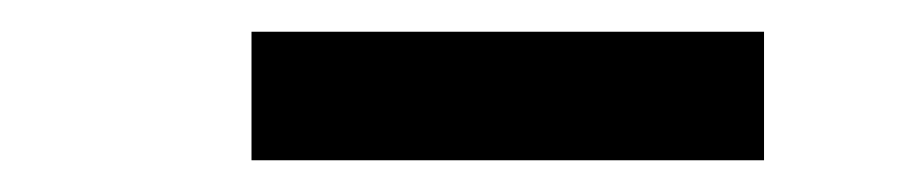

<svg xmlns="http://www.w3.org/2000/svg" viewBox="-20 -771 572 121"><path d="M138.5 -670V-751H461.5V-670Z"/></svg>

Font: Encode Sans SmCnd SmBold
Style: Regular
Weight: 600
Width: 4
Designer: Multiple Designers
Foundry: Impallari Type
Version: Version 3.002; ttfautohint (v1.8.3) -l 8 -r 50 -G 200 -x 14 